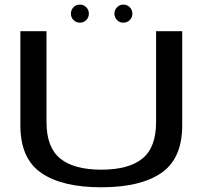

<svg xmlns="http://www.w3.org/2000/svg" viewBox="-20 -810 901 834"><path d="M420 3.5Q590.5 3.5 681 -59Q771.5 -121.5 771.5 -265.5V-674.5H658V-279Q658 -169.5 598.5 -121.2Q539 -73 420 -73Q301 -73 241.5 -121.5Q182 -170 182 -279V-674.5H68.5V-265.5Q68.5 -121.5 159 -59Q249.5 3.5 420 3.5ZM327.5 -711.5Q343.5 -711.5 354.8 -723Q366 -734.5 366 -750.5Q366 -767 354.8 -778.5Q343.5 -790 327.5 -790Q310.5 -790 299.2 -778.5Q288 -767 288 -750.5Q288 -734.5 299.2 -723Q310.5 -711.5 327.5 -711.5ZM515.5 -711.5Q532.5 -711.5 543.8 -723Q555 -734.5 555 -750.5Q555 -767 543.8 -778.5Q532.5 -790 515.5 -790Q500 -790 488.5 -778.5Q477 -767 477 -750.5Q477 -734.5 488.2 -723Q499.5 -711.5 515.5 -711.5Z"/></svg>

Font: Anybody Expanded
Style: Regular
Weight: 400
Width: 7
Version: Version 1.113;gftools[0.9.25]